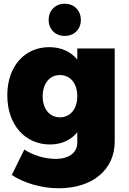

<svg xmlns="http://www.w3.org/2000/svg" viewBox="-20 -803 691 1026"><path d="M326 -611C377 -611 412 -647 412 -696C412 -747 377 -783 326 -783C275 -783 240 -747 240 -696C240 -647 275 -611 326 -611ZM393 -544V-485C358 -527 307 -551 243 -551C112 -551 19 -449 19 -294C19 -135 115 -31 247 -31C309 -31 358 -54 393 -96V-41C393 12 350 46 277 46C221 46 158 28 110 -4L43 132C102 171 193 203 294 203C472 203 593 106 593 -47V-544ZM300 -176C245 -176 208 -221 208 -288C208 -356 245 -402 300 -402C356 -402 393 -357 393 -288C393 -221 356 -176 300 -176Z"/></svg>

Font: Montserrat ExtraBold
Style: Regular
Weight: 800
Designer: Julieta Ulanovsky
Foundry: Julieta Ulanovsky
Version: Version 4.000